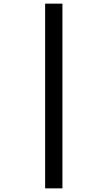

<svg xmlns="http://www.w3.org/2000/svg" viewBox="-20 -819 591 1055"><path d="M228 -799V216H323V-799Z"/></svg>

Font: Noto Sans Sinhala SemiBold
Style: Regular
Weight: 600
Designer: Jelle Bosma - Monotype Design Team
Foundry: Monotype Imaging Inc.
Version: Version 2.006